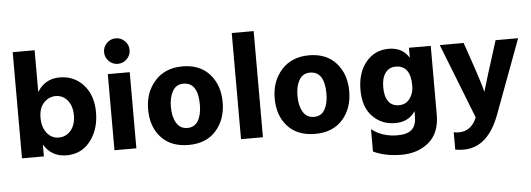

<svg xmlns="http://www.w3.org/2000/svg" viewBox="-56 -908 3526 1274"><g transform="rotate(-5 1707.0 -270.5)"><path d="M319 -392Q273 -392 239.5 -357Q206 -322 206 -258Q206 -194 237 -155Q268 -116 316 -116Q364 -116 396 -153.5Q428 -191 428 -254.5Q428 -318 396.5 -355Q365 -392 319 -392ZM206 0H60V-707H206V-429Q258 -513 355 -513Q452 -513 514 -444Q576 -375 576 -261.5Q576 -148 516.5 -71Q457 6 357 6Q257 6 206 -79Z M809 -714Q834 -689 834 -654Q834 -619 809 -594Q784 -569 749 -569Q714 -569 689 -594Q664 -619 664 -654Q664 -689 689 -714Q714 -739 749 -739Q784 -739 809 -714ZM822 0H676V-507H822Z M1267 -251Q1267 -400 1170 -400Q1122 -400 1098 -359Q1074 -318 1074 -253Q1074 -188 1098.5 -146.5Q1123 -105 1171.5 -105Q1220 -105 1243.5 -145.5Q1267 -186 1267 -251ZM1173.5 -515Q1289 -515 1354 -442Q1419 -369 1419 -255Q1419 -141 1353.5 -66.5Q1288 8 1170 8Q1052 8 987 -63.5Q922 -135 922 -249.5Q922 -364 990 -439.5Q1058 -515 1173.5 -515Z M1665 0H1519V-707H1665Z M2110 -251Q2110 -400 2013 -400Q1965 -400 1941 -359Q1917 -318 1917 -253Q1917 -188 1941.5 -146.5Q1966 -105 2014.5 -105Q2063 -105 2086.5 -145.5Q2110 -186 2110 -251ZM2016.5 -515Q2132 -515 2197 -442Q2262 -369 2262 -255Q2262 -141 2196.5 -66.5Q2131 8 2013 8Q1895 8 1830 -63.5Q1765 -135 1765 -249.5Q1765 -364 1833 -439.5Q1901 -515 2016.5 -515Z M2682 -254Q2682 -390 2583 -390Q2539 -390 2514 -356Q2489 -322 2489 -260.5Q2489 -199 2513 -166Q2537 -133 2583 -133Q2629 -133 2655.5 -168.5Q2682 -204 2682 -254ZM2827 -49Q2827 73 2754 134.5Q2681 196 2572.5 196Q2464 196 2384 158V9Q2454 65 2556 65Q2622 65 2652 37Q2682 9 2682 -51V-85Q2638 -17 2548 -17Q2458 -17 2397.5 -79Q2337 -141 2337 -256Q2337 -371 2395.5 -441.5Q2454 -512 2546.5 -512Q2639 -512 2682 -440V-507H2827Z M2985 198Q2954 198 2929 193V77Q2945 81 2963 81Q3046 81 3083 -8L2887 -507H3046Q3143 -229 3155 -172Q3168 -221 3259 -507H3409L3226 -15Q3147 198 2985 198Z"/></g></svg>

Font: Hind Kochi
Style: Bold
Weight: 700
Designer: Dhruvi Tolia
Foundry: Indian Type Foundry
Version: Version 0.702;PS 1.0;hotconv 1.0.81;makeotf.lib2.5.63406